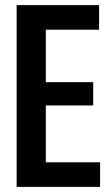

<svg xmlns="http://www.w3.org/2000/svg" viewBox="-20 -730 437 750"><path d="M45 0V-710H367V-614H159V-409H344V-318H159V-96H371V0Z"/></svg>

Font: Special Gothic Condensed Medium
Style: Regular
Weight: 500
Width: 3
Designer: Alistair McCready
Foundry: Monolith
Version: Version 1.000; ttfautohint (v1.8.4.7-5d5b)